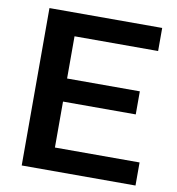

<svg xmlns="http://www.w3.org/2000/svg" viewBox="-82 -815 821 889"><g transform="rotate(10 328.0 -370.0)"><path d="M216 -108.5H614V0H79V-740H609V-631.5H216V-433H558V-324.5H216Z"/></g></svg>

Font: Encode Sans Semi Expanded SmBd
Style: Regular
Weight: 600
Width: 6
Designer: Multiple Designers
Foundry: Impallari Type
Version: Version 2.000